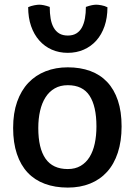

<svg xmlns="http://www.w3.org/2000/svg" viewBox="-20 -806 586 835"><path d="M37.1 -249.5Q37.1 -314 54.4 -363.3Q71.8 -412.6 103.3 -445.8Q134.8 -479 178.5 -496.1Q222.2 -513.2 274.9 -513.2Q329.1 -513.2 372.6 -497.3Q416 -481.4 446.3 -449.2Q476.6 -417 492.7 -368.9Q508.8 -320.8 508.8 -256.3Q508.8 -191.9 492.4 -142.1Q476.1 -92.3 445.6 -58.6Q415 -24.9 371.8 -7.6Q328.6 9.8 274.9 9.8Q219.2 9.8 175 -6.6Q130.9 -22.9 100.3 -55.4Q69.8 -87.9 53.5 -136.5Q37.1 -185.1 37.1 -249.5ZM274.9 -70.8Q307.1 -70.8 330.8 -84.7Q354.5 -98.6 369.6 -123.3Q384.8 -147.9 392.1 -181.9Q399.4 -215.8 399.4 -256.3Q399.4 -343.8 369.6 -389.6Q339.8 -435.5 274.9 -435.5Q242.2 -435.5 218 -421.6Q193.8 -407.7 178 -382.8Q162.1 -357.9 154.3 -323.7Q146.5 -289.6 146.5 -249.5Q146.5 -161.1 178 -116Q209.5 -70.8 274.9 -70.8ZM274.9 -576.2Q236.8 -576.2 205.3 -590.1Q173.8 -604 150.9 -629.9Q127.9 -655.8 115.2 -692.4Q102.5 -729 102.5 -774.9Q114.7 -780.3 128.9 -783Q143.1 -785.6 150.4 -785.6Q158.7 -785.6 170.2 -783.4Q181.6 -781.2 196.3 -775.9Q196.3 -748 200.2 -725.3Q204.1 -702.6 213.4 -686Q222.7 -669.4 237.8 -660.4Q252.9 -651.4 274.9 -651.4Q296.9 -651.4 312 -660.6Q327.1 -669.9 336.2 -686.5Q345.2 -703.1 349.4 -726.1Q353.5 -749 353.5 -775.9Q368.2 -781.2 379.4 -783.4Q390.6 -785.6 398.9 -785.6Q406.2 -785.6 420.4 -783.2Q434.6 -780.8 447.3 -774.4Q447.3 -729 434.6 -692.1Q421.9 -655.3 398.9 -629.6Q376 -604 344.2 -590.1Q312.5 -576.2 274.9 -576.2Z"/></svg>

Font: Basic
Style: Regular
Weight: 400
Designer: Magnus Gaarde
Foundry: Magnus Gaarde
Version: Version 1.003; ttfautohint (v1.1) -l 6 -r 16 -G 0 -x 16 -D l